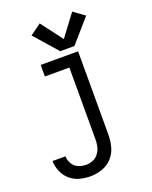

<svg xmlns="http://www.w3.org/2000/svg" viewBox="-176 -864 929 1172"><g transform="rotate(-20 288.0 -278.5)"><path d="M291 -568H383L514 -718L442 -770L337 -630L231 -770L159 -718ZM204 213Q243 213 281 200Q319 187 346 157Q373 127 383 88.5Q393 50 393 10V-530H150V-455H309V10Q309 34 304 57Q299 80 285 99.5Q271 119 249 128.5Q227 138 204 138Q178 138 153.5 128Q129 118 115.5 95Q102 72 101 46H17Q18 81 32 114.5Q46 148 73 171.5Q100 195 134.5 204Q169 213 204 213Z"/></g></svg>

Font: Iosevka SS01 Extended
Style: Regular
Weight: 400
Width: 7
Monospace: yes
Designer: Belleve Invis
Foundry: Belleve Invis
Version: Version 3.4.7; ttfautohint (v1.8.3)